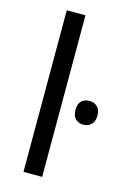

<svg xmlns="http://www.w3.org/2000/svg" viewBox="-117 -816 577 872"><g transform="rotate(15 171.5 -380.0)"><path d="M172.9 0H85V-759.8H172.9ZM240.2 -333.5Q240.2 -362.8 255.1 -376Q270 -389.2 292 -389.2Q312.5 -389.2 327.9 -376Q343.3 -362.8 343.3 -333.5Q343.3 -304.7 327.9 -291Q312.5 -277.3 292 -277.3Q270 -277.3 255.1 -291Q240.2 -304.7 240.2 -333.5Z"/></g></svg>

Font: Noto Sans Southeast Asian
Style: Regular
Weight: 400
Designer: Monotype Design Team
Foundry: Monotype Imaging Inc.
Version: Version 1.06 uh; ttfautohint (v1.4.1)